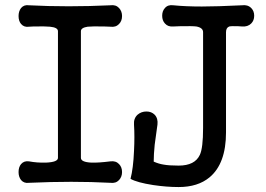

<svg xmlns="http://www.w3.org/2000/svg" viewBox="-20 -715 1040 752"><path d="M207 -592.8V-96.7Q207 -80.1 160.2 -78.1Q125 -77.1 93.8 -83Q74.2 -85.9 62.5 -72.3Q52.7 -60.5 52.7 -41Q52.7 -22.5 62.5 -9.8Q74.2 3.9 93.8 1Q180.7 -2.9 258.8 -2.9Q337.9 -2.9 412.1 1Q433.6 3.9 446.3 -9.8Q458 -22.5 458 -41Q458 -60.5 446.3 -72.3Q433.6 -85.9 412.1 -83Q365.2 -77.1 337.9 -78.1Q296.9 -80.1 296.9 -96.7V-592.8Q296.9 -606.4 323.2 -610.4Q340.8 -612.3 388.7 -611.3L412.1 -610.4Q433.6 -607.4 446.3 -621.1Q458 -632.8 458 -652.3Q458 -670.9 446.3 -683.6Q433.6 -697.3 412.1 -694.3Q330.1 -690.4 249 -690.4Q167 -690.4 93.8 -694.3Q74.2 -697.3 62.5 -683.6Q52.7 -670.9 52.7 -652.3Q52.7 -632.8 62.5 -621.1Q74.2 -607.4 93.8 -610.4L110.4 -611.3Q158.2 -612.3 175.8 -610.4Q207 -607.4 207 -592.8ZM775.4 -588.9V-213.9Q775.4 -134.8 762.7 -108.4Q743.2 -66.4 679.7 -66.4Q641.6 -66.4 621.1 -70.3Q601.6 -73.2 582 -82Q582 -109.4 585.9 -148.4Q588.9 -170.9 595.7 -219.7L596.7 -226.6Q599.6 -251 585.9 -265.6Q573.2 -278.3 553.7 -278.3Q533.2 -278.3 518.6 -265.6Q502.9 -251 504.9 -226.6Q507.8 -180.7 504.9 -124Q502 -55.7 491.2 -14.6Q516.6 0 580.1 9.8Q632.8 17.6 679.7 17.6Q754.9 17.6 800.8 -20.5Q865.2 -74.2 865.2 -196.3V-588.9Q865.2 -606.4 877.9 -611.3Q886.7 -613.3 913.1 -612.3L927.7 -611.3Q950.2 -609.4 963.9 -623Q975.6 -634.8 975.6 -653.3Q975.6 -671.9 963.9 -683.6Q950.2 -697.3 927.7 -694.3Q829.1 -689.5 770.5 -689.5Q706.1 -689.5 659.2 -694.3Q637.7 -697.3 626 -683.6Q615.2 -671.9 615.2 -653.3Q615.2 -634.8 626 -623Q637.7 -609.4 659.2 -611.3L684.6 -612.3Q733.4 -613.3 749 -611.3Q775.4 -606.4 775.4 -588.9Z"/></svg>

Font: GungsuhChe
Style: Regular
Weight: 400
Monospace: yes
Version: Version 2.21